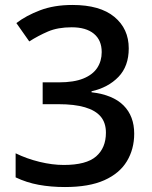

<svg xmlns="http://www.w3.org/2000/svg" viewBox="-20 -744 612 774"><path d="M499 -549Q499 -477 457.5 -434Q416 -391 349 -376V-372Q435 -362 478 -319Q521 -276 521 -205Q521 -143 491.5 -94Q462 -45 400.5 -17.5Q339 10 242 10Q185 10 136 1Q87 -8 43 -29V-126Q88 -104 139.5 -91.5Q191 -79 237 -79Q328 -79 367.5 -113.5Q407 -148 407 -209Q407 -249 386 -274Q365 -299 322.5 -311.5Q280 -324 216 -324H152V-412H217Q278 -412 316 -427.5Q354 -443 372 -470.5Q390 -498 390 -534Q390 -582 358.5 -608Q327 -634 269 -634Q213 -634 173.5 -617Q134 -600 98 -577L46 -651Q85 -681 141.5 -702.5Q198 -724 272 -724Q383 -724 441 -676Q499 -628 499 -549Z"/></svg>

Font: Noto Traditional Nushu Medium
Style: Regular
Weight: 500
Version: Version 2.003